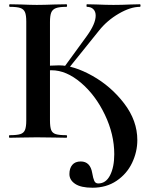

<svg xmlns="http://www.w3.org/2000/svg" viewBox="-20 -645 707 899"><path d="M305 170Q305 143 318.5 127Q332 111 358 111Q403 111 412 166Q416 190 421.5 202Q427 214 440 214Q476 214 495.5 175.5Q515 137 515 77Q515 -16 471 -108Q427 -200 358.5 -258Q290 -316 222 -316Q198 -316 163 -313L160 -333Q219 -339 256 -339Q325 -339 412.5 -290Q500 -241 561.5 -160.5Q623 -80 623 11Q623 66 598.5 117.5Q574 169 526 201.5Q478 234 413 234Q359 234 332 216Q305 198 305 170ZM25 -12Q59 -12 75 -17Q91 -22 97 -36.5Q103 -51 103 -81V-544Q103 -574 97 -588Q91 -602 75.5 -607.5Q60 -613 26 -613Q23 -613 23 -619Q23 -625 26 -625L79 -624Q125 -622 152 -622Q186 -622 236 -624L291 -625Q294 -625 294 -619Q294 -613 291 -613Q258 -613 242 -607Q226 -601 220 -586.5Q214 -572 214 -542V-81Q214 -51 219.5 -36.5Q225 -22 241 -17Q257 -12 291 -12Q294 -12 294 -6Q294 0 291 0Q256 0 235 -1L152 -2L79 -1Q59 0 25 0Q22 0 22 -6Q22 -12 25 -12ZM277 -326 387 -477Q428 -534 428 -572Q428 -591 417 -602Q406 -613 387 -613Q385 -613 385 -619Q385 -625 387 -625L433 -624Q477 -622 511 -622Q550 -622 592 -624L635 -625Q638 -625 638 -619Q638 -613 635 -613Q591 -613 536 -581Q481 -549 443 -501L295 -317Z"/></svg>

Font: Cormorant Unicase
Style: Bold
Weight: 700
Designer: Christian Thalmann (Catharsis Fonts)
Foundry: Catharsis Fonts
Version: Version 4.000